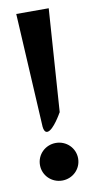

<svg xmlns="http://www.w3.org/2000/svg" viewBox="-73 -624 328 664"><g transform="rotate(-10 90.5 -292.5)"><path d="M24 -61C24 -24 54 5 91 5C128 5 158 -24 158 -61C158 -98 128 -127 91 -127C54 -127 24 -98 24 -61ZM34 -590 56 -190C57 -179 61 -169 70 -170C91 -172 122 -228 122 -228L123 -229L148 -590Z"/></g></svg>

Font: Charger Pro
Style: Bd
Weight: 700
Designer: Jasper
Foundry: Cannot Into Space Fonts
Version: Version 1.09